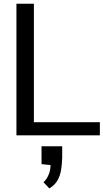

<svg xmlns="http://www.w3.org/2000/svg" viewBox="-20 -735 562 1043"><path d="M69.3 0V-714.8H164.1V-71.3H522.5V0ZM248 288.6 216.3 254.9Q224.1 248.5 232.9 235.6Q241.7 222.7 248 203.9Q254.4 185.1 254.9 161.6L205.6 156.7V59.6H317.9V120.6Q316.9 156.2 311.8 188Q306.6 219.7 292 245.4Q277.3 271 248 288.6Z"/></svg>

Font: Pontano Sans Medium
Style: Regular
Weight: 500
Designer: Vernon Adams
Foundry: Vernon Adams
Version: Version 2.001